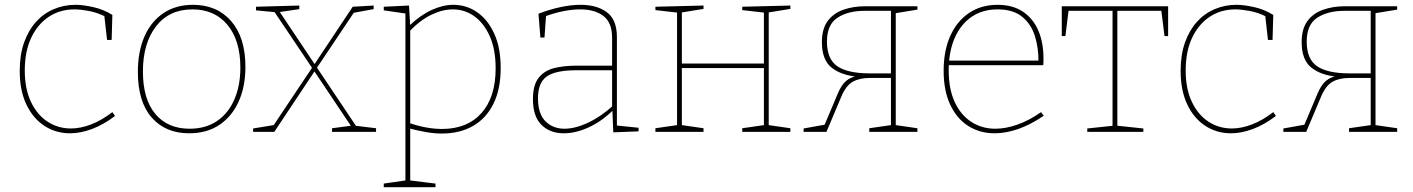

<svg xmlns="http://www.w3.org/2000/svg" viewBox="-20 -548 5872 798"><path d="M271 6Q212 6 164.5 -25Q117 -56 89.5 -114Q62 -172 62 -253Q62 -320 80 -371Q98 -422 129.5 -457Q161 -492 203.5 -510Q246 -528 294 -528Q325 -528 367.5 -518.5Q410 -509 447 -486L444 -382H425L413 -488L418 -479Q384 -496 349 -502.5Q314 -509 290 -509Q229 -509 182.5 -478Q136 -447 109.5 -390.5Q83 -334 83 -255Q83 -179 108.5 -125Q134 -71 177.5 -42.5Q221 -14 275 -14Q315 -14 359 -31Q403 -48 447 -82L458 -66Q409 -29 361.5 -11.5Q314 6 271 6Z M782 -528Q882 -528 941 -460Q1000 -392 1000 -270Q1000 -188 972 -126Q944 -64 892 -29Q840 6 766 6Q668 6 610.5 -59.5Q553 -125 553 -249Q553 -334 580.5 -396.5Q608 -459 659.5 -493.5Q711 -528 782 -528ZM780 -509Q683 -509 628.5 -438.5Q574 -368 574 -251Q574 -136 625.5 -74.5Q677 -13 768 -13Q835 -13 882 -45Q929 -77 954 -134.5Q979 -192 979 -267Q979 -380 925.5 -444.5Q872 -509 780 -509Z M1032 0V-14L1123 -29L1113 -21L1280 -271L1285 -278L1446 -520L1533 -525V-510L1445 -494L1455 -502L1295 -263L1291 -257L1120 0ZM1360 0V-15L1444 -26L1441 -21L1283 -257L1117 -504L1127 -497L1044 -505V-520L1224 -525V-510L1135 -497L1139 -504L1294 -272L1462 -21L1452 -26L1543 -15V0Z M1575 230V215L1672 201L1665 209V-499L1672 -491L1575 -505V-520L1680 -525L1685 -439L1681 -441Q1727 -485 1774 -506.5Q1821 -528 1864 -528Q1919 -528 1963.5 -497Q2008 -466 2034.5 -407.5Q2061 -349 2061 -265Q2061 -178 2031 -117Q2001 -56 1946 -24.5Q1891 7 1816 7Q1785 7 1750.5 1Q1716 -5 1678 -15L1685 -21V209L1677 201L1790 215V230ZM1817 -12Q1922 -12 1981 -78Q2040 -144 2040 -264Q2040 -342 2016 -396.5Q1992 -451 1952 -480Q1912 -509 1862 -509Q1819 -509 1772.5 -486.5Q1726 -464 1681 -417L1685 -430V-28L1680 -37Q1754 -12 1817 -12Z M2544 -19 2537 -27 2634 -17V-2L2529 2L2525 -94L2529 -91Q2483 -45 2428.5 -19.5Q2374 6 2323 6Q2266 6 2230.5 -29Q2195 -64 2195 -136Q2195 -195 2219 -225Q2243 -255 2283.5 -265Q2324 -275 2373 -275H2531L2524 -268V-391Q2524 -454 2488 -481.5Q2452 -509 2392 -509Q2359 -509 2321 -501.5Q2283 -494 2243 -479L2250 -490L2243 -392H2226L2218 -491Q2265 -509 2309.5 -518.5Q2354 -528 2393 -528Q2461 -528 2502.5 -497Q2544 -466 2544 -394ZM2216 -140Q2216 -75 2247 -44Q2278 -13 2326 -13Q2371 -13 2425 -38.5Q2479 -64 2529 -110L2524 -99V-263L2531 -256H2375Q2290 -256 2253 -230.5Q2216 -205 2216 -140Z M2704 0V-15L2801 -29L2794 -21V-502L2800 -495L2704 -506V-520L2904 -525V-511L2806 -495L2814 -502V-278L2806 -284H3164L3155 -278V-502L3161 -495L3065 -506V-520L3265 -525V-511L3167 -495L3175 -502V-21L3168 -29L3265 -15V0H3065V-15L3162 -29L3155 -21V-272L3164 -265H2806L2814 -272V-21L2807 -29L2904 -15V0Z M3320 0V-14L3415 -31L3405 -24L3462 -159Q3477 -195 3497 -212Q3517 -229 3547 -233V-229Q3479 -234 3437.5 -266Q3396 -298 3396 -373Q3396 -428 3420 -460.5Q3444 -493 3485 -507.5Q3526 -522 3576 -522H3793V-508L3695 -492L3703 -499V-21L3696 -29L3793 -15V0H3593V-15L3690 -29L3683 -21V-230L3689 -224H3595Q3552 -224 3524 -208Q3496 -192 3477 -147L3415 0ZM3683 -237V-512L3692 -503H3573Q3505 -503 3461 -474.5Q3417 -446 3417 -375Q3417 -302 3460.5 -272.5Q3504 -243 3596 -243H3689Z M4114 6Q4053 6 4005 -24Q3957 -54 3929.5 -112.5Q3902 -171 3902 -254Q3902 -337 3929.5 -398.5Q3957 -460 4007.5 -494Q4058 -528 4126 -528Q4189 -528 4231.5 -499.5Q4274 -471 4295.5 -421Q4317 -371 4317 -305Q4317 -300 4317 -294Q4317 -288 4316 -277H3911V-296H4305L4296 -290Q4297 -349 4281 -399Q4265 -449 4227.5 -479Q4190 -509 4126 -509Q4063 -509 4017.5 -477.5Q3972 -446 3947.5 -389Q3923 -332 3923 -256Q3923 -178 3948 -124Q3973 -70 4017 -41.5Q4061 -13 4117 -13Q4160 -13 4208.5 -30Q4257 -47 4307 -82L4318 -67Q4264 -30 4212.5 -12Q4161 6 4114 6Z M4499 0V-14L4612 -26L4604 -18V-510L4612 -503H4414L4422 -510L4408 -398H4393V-522H4835V-398H4820L4806 -510L4813 -503H4619L4624 -510V-18L4619 -26L4732 -14V0Z M5096 6Q5037 6 4989.5 -25Q4942 -56 4914.5 -114Q4887 -172 4887 -253Q4887 -320 4905 -371Q4923 -422 4954.5 -457Q4986 -492 5028.5 -510Q5071 -528 5119 -528Q5150 -528 5192.5 -518.5Q5235 -509 5272 -486L5269 -382H5250L5238 -488L5243 -479Q5209 -496 5174 -502.5Q5139 -509 5115 -509Q5054 -509 5007.5 -478Q4961 -447 4934.5 -390.5Q4908 -334 4908 -255Q4908 -179 4933.5 -125Q4959 -71 5002.5 -42.5Q5046 -14 5100 -14Q5140 -14 5184 -31Q5228 -48 5272 -82L5283 -66Q5234 -29 5186.5 -11.5Q5139 6 5096 6Z M5314 0V-14L5409 -31L5399 -24L5456 -159Q5471 -195 5491 -212Q5511 -229 5541 -233V-229Q5473 -234 5431.5 -266Q5390 -298 5390 -373Q5390 -428 5414 -460.5Q5438 -493 5479 -507.5Q5520 -522 5570 -522H5787V-508L5689 -492L5697 -499V-21L5690 -29L5787 -15V0H5587V-15L5684 -29L5677 -21V-230L5683 -224H5589Q5546 -224 5518 -208Q5490 -192 5471 -147L5409 0ZM5677 -237V-512L5686 -503H5567Q5499 -503 5455 -474.5Q5411 -446 5411 -375Q5411 -302 5454.5 -272.5Q5498 -243 5590 -243H5683Z"/></svg>

Font: Bitter Thin
Style: Regular
Weight: 100
Designer: Sol Matas, and Bitter project Authors
Foundry: Sol Matas
Version: Version 2.002